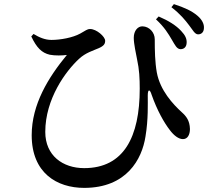

<svg xmlns="http://www.w3.org/2000/svg" viewBox="-20 -855 1040 933"><path d="M815 -662C831 -635 839 -617 857 -616C874 -616 886 -626 887 -647C888 -666 881 -683 860 -705C836 -731 800 -754 751 -775L738 -761C779 -723 798 -691 815 -662ZM899 -732C917 -709 926 -689 942 -688C961 -688 971 -701 971 -720C972 -737 963 -759 939 -779C912 -802 877 -818 825 -835L813 -820C857 -786 880 -757 899 -732ZM132 -678C158 -623 183 -598 222 -589C248 -584 283 -585 305 -588C215 -479 134 -348 134 -198C134 -14 257 58 389 58C595 58 670 -81 687 -192C701 -275 698 -353 698 -391C698 -422 708 -424 717 -394C743 -320 777 -259 806 -222C824 -198 847 -179 869 -179C892 -179 903 -201 903 -228C902 -269 885 -290 864 -309C820 -349 758 -416 742 -503C733 -554 732 -609 732 -664C732 -697 706 -726 673 -727C650 -728 630 -706 630 -671C630 -642 641 -594 646 -567C657 -517 659 -474 659 -424C659 -190 582 -38 389 -38C285 -38 200 -99 200 -214C200 -375 300 -510 364 -569C396 -599 433 -609 460 -621C485 -632 491 -642 491 -657C491 -677 449 -714 418 -714C403 -714 396 -706 370 -692C334 -672 274 -661 230 -661C199 -661 171 -673 143 -690Z"/></svg>

Font: Noto Serif CJK HK SemiBold
Style: Regular
Weight: 600
Designer: Ryoko NISHIZUKA 西塚涼子 (kana & ideographs); Frank Grießhammer (Latin, Greek & Cyrillic); Wenlong ZHANG 张文龙 (bopomofo); San
Foundry: Adobe
Version: Version 2.001;hotconv 1.1.0;makeotfexe 2.6.0